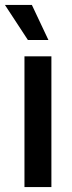

<svg xmlns="http://www.w3.org/2000/svg" viewBox="-35 -757 292 777"><path d="M64 0V-529H173V0ZM78 -595 -15 -737H94L161 -595Z"/></svg>

Font: Mona Sans SemiExpanded Medium
Style: Regular
Weight: 500
Width: 6
Designer: Deni Anggara
Foundry: GitHub
Version: Version 2.000